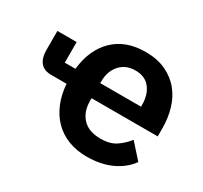

<svg xmlns="http://www.w3.org/2000/svg" viewBox="-118 -697 924 872"><g transform="rotate(30 344.5 -261.0)"><path d="M422 12Q368 12 324.5 -5Q281 -22 250 -53.5Q219 -85 200.5 -129.5Q182 -174 178 -229H98Q59 -229 40.5 -252Q22 -275 22 -317V-416H123V-308H179Q190 -413 252 -473.5Q314 -534 418 -534Q479 -534 524 -513Q569 -492 598.5 -456Q628 -420 642 -372.5Q656 -325 656 -271V-229H309V-216Q309 -159 341 -124.5Q373 -90 436 -90Q484 -90 514.5 -110Q545 -130 569 -161L638 -84Q606 -39 550.5 -13.5Q495 12 422 12ZM420 -438Q369 -438 339 -404Q309 -370 309 -316V-308H523V-317Q523 -371 496.5 -404.5Q470 -438 420 -438Z"/></g></svg>

Font: IBM Plex Sans SmBld
Style: Regular
Weight: 600
Designer: Mike Abbink, Paul van der Laan, Pieter van Rosmalen
Foundry: Bold Monday
Version: Version 3.005